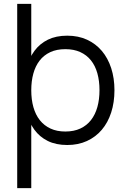

<svg xmlns="http://www.w3.org/2000/svg" viewBox="-20 -741 657 1001"><path d="M69.7 240V-720.7H143V240ZM330.7 15Q271.5 15 228.9 -6.2Q186.3 -27.3 158.8 -65.3Q131.2 -103.3 118.2 -155.8Q105.2 -208.2 105.2 -270.7Q105.2 -333.8 118.5 -386.1Q131.8 -438.3 159.6 -475.8Q187.3 -513.3 229.8 -534.2Q272.2 -555 330.7 -555Q388.3 -555 433.8 -534Q479.3 -513 511.1 -475.4Q542.8 -437.8 559.8 -385.5Q576.7 -333.2 576.7 -270.7Q576.7 -207 559.6 -154.3Q542.5 -101.7 510.6 -64.2Q478.7 -26.7 433.2 -5.8Q387.7 15 330.7 15ZM320.7 -55.3Q365.5 -55.3 399 -71Q432.5 -86.7 454.6 -115.2Q476.7 -143.7 487.7 -183.2Q498.7 -222.7 498.7 -270.7Q498.7 -319.3 487.6 -358.9Q476.5 -398.5 454.2 -426.3Q432 -454.2 398.6 -469.4Q365.2 -484.7 320.7 -484.7Q275.2 -484.7 241.8 -469Q208.3 -453.3 186.4 -424.9Q164.5 -396.5 153.8 -357.3Q143 -318.2 143 -270.7Q143 -221.8 154.2 -182.1Q165.5 -142.3 187.9 -114.2Q210.3 -86 243.5 -70.7Q276.7 -55.3 320.7 -55.3Z"/></svg>

Font: Vela Sans GX ExtLt
Style: Regular
Weight: 200
Designer: Principal design: Mikhail Sharanda - project Manrope.
Design modification: Ravid Balaliev
Foundry: Mikhail Sharanda
Version: Version 1.001